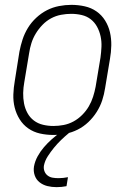

<svg xmlns="http://www.w3.org/2000/svg" viewBox="-20 -548 540 791"><path d="M200 8Q171 8 144.5 2Q118 -4 96.5 -19Q75 -34 61 -56.5Q47 -79 40.5 -105Q34 -131 35 -159Q36 -187 41 -215L60 -335Q65 -361 73 -385.5Q81 -410 95 -433Q109 -456 129.5 -475Q150 -494 173.5 -506Q197 -518 223 -523Q249 -528 274 -528Q302 -528 329 -522Q356 -516 377.5 -501Q399 -486 413 -463.5Q427 -441 433 -415Q439 -389 438.5 -361Q438 -333 433 -305L413 -185Q409 -159 401 -134.5Q393 -110 378.5 -87Q364 -64 344 -45Q324 -26 300 -14Q276 -2 250.5 3Q225 8 200 8ZM200 -29Q221 -29 242 -33Q263 -37 282.5 -47.5Q302 -58 318.5 -74.5Q335 -91 346 -110Q357 -129 363.5 -149.5Q370 -170 374 -191L394 -311Q397 -333 398 -355Q399 -377 394.5 -398Q390 -419 380 -437.5Q370 -456 354 -468.5Q338 -481 317 -486Q296 -491 273 -491Q253 -491 231.5 -487Q210 -483 190.5 -472.5Q171 -462 155 -445.5Q139 -429 127.5 -410Q116 -391 109.5 -370.5Q103 -350 100 -329L80 -209Q76 -187 75.5 -165Q75 -143 79 -122Q83 -101 93 -82.5Q103 -64 119.5 -51.5Q136 -39 157 -34Q178 -29 200 -29ZM213 223Q193 223 175 218.5Q157 214 143 203Q129 192 123 174.5Q117 157 120 138Q124 116 135 96Q146 76 161 58.5Q176 41 193.5 25.5Q211 10 230 -3L237 -8H265L264 0Q247 14 231.5 29Q216 44 202.5 60.5Q189 77 177 95.5Q165 114 161 134Q159 146 163 157Q167 168 176 175Q185 182 196.5 184Q208 186 221 186Q230 186 240 185Q250 184 260 182L254 219Q244 221 233.5 222Q223 223 213 223Z"/></svg>

Font: Iosevka SS04 Extralight
Style: Italic
Weight: 200
Italic angle: -9°
Monospace: yes
Designer: Belleve Invis
Foundry: Belleve Invis
Version: Version 19.0.0; ttfautohint (v1.8.4)